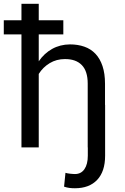

<svg xmlns="http://www.w3.org/2000/svg" viewBox="-31 -770 651 1003"><path d="M299.8 -590.3H171.4V-449.7Q199.7 -491.2 241.2 -514.4Q282.7 -537.6 334.5 -538.1Q376 -538.1 409.9 -526.1Q443.8 -514.2 467.8 -488.8Q491.7 -463.4 504.6 -424.6Q517.6 -385.7 517.6 -332.5V-221.7H518.1V43.5Q518.1 125.5 476.8 169.4Q435.5 213.4 360.4 213.4Q344.7 213.4 331.5 211.7Q318.4 210 303.7 205.1L311 132.8Q314.9 134.3 321.8 135.5Q328.6 136.7 335.9 137.5Q343.3 138.2 349.9 138.7Q356.4 139.2 360.4 139.2Q392.6 139.2 410.2 113.5Q427.7 87.9 427.7 43.5V0H427.2V-333.5Q427.2 -398.4 396.2 -430.2Q365.2 -461.9 307.6 -461.4Q264.2 -461.4 228.8 -440.2Q193.4 -418.9 171.4 -383.8V0H81.1V-590.3H-11.2V-664.1H81.1V-750H171.4V-664.1H299.8Z"/></svg>

Font: Roboto Mono
Style: Regular
Weight: 400
Designer: Google
Version: Version 2.000985; 2015; ttfautohint (v1.3)